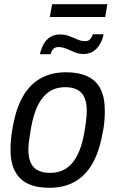

<svg xmlns="http://www.w3.org/2000/svg" viewBox="-20 -882 549 914"><path d="M215 12Q154 12 113 -7.5Q72 -27 51 -67.5Q30 -108 30 -171Q30 -197 33 -225.5Q36 -254 42 -284Q58 -371 91.5 -427Q125 -483 176 -510.5Q227 -538 294 -538Q355 -538 396.5 -518.5Q438 -499 458.5 -458.5Q479 -418 479 -354Q479 -328 476.5 -299.5Q474 -271 467 -242Q451 -155 417.5 -99Q384 -43 333.5 -15.5Q283 12 215 12ZM219 -59Q262 -59 294.5 -80Q327 -101 348.5 -143.5Q370 -186 381 -249Q386 -277 388.5 -296Q391 -315 392 -329Q393 -343 393 -355Q393 -394 381.5 -419Q370 -444 347 -455.5Q324 -467 290 -467Q247 -467 215.5 -446.5Q184 -426 162.5 -385Q141 -344 129 -280Q124 -252 121 -232Q118 -212 116.5 -197.5Q115 -183 115 -170Q115 -131 126.5 -106.5Q138 -82 161.5 -70.5Q185 -59 219 -59ZM170 -624Q176 -651 188 -672.5Q200 -694 219.5 -706Q239 -718 264 -718Q288 -718 308.5 -710.5Q329 -703 348 -694.5Q367 -686 386 -686Q400 -686 408.5 -695Q417 -704 422 -719H473Q468 -692 455 -670.5Q442 -649 423 -637Q404 -625 378 -625Q355 -625 335 -633.5Q315 -642 296 -650Q277 -658 258 -658Q243 -658 234 -649Q225 -640 221 -624ZM217 -801 228 -862H491L481 -801Z"/></svg>

Font: Archivo SemiCondensed
Style: Italic
Weight: 400
Width: 4
Italic angle: -10°
Designer: Hector Gatti
Foundry: Omnibus-Type
Version: Version 2.001